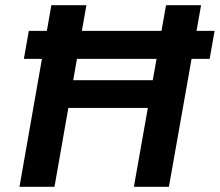

<svg xmlns="http://www.w3.org/2000/svg" viewBox="-20 -720 847 740"><path d="M72 -493 91 -601H807L788 -493ZM496 0 620 -700H755L631 0ZM55 0 178 -700H313L190 0ZM224 -304 243 -411H591L572 -304Z"/></svg>

Font: DM Sans 20pt
Style: Bold Italic
Weight: 700
Italic angle: -10°
Version: Version 4.004;gftools[0.9.30]